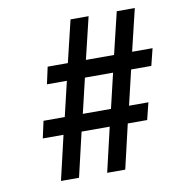

<svg xmlns="http://www.w3.org/2000/svg" viewBox="-70 -706 663 712"><g transform="rotate(-10 261.5 -350.0)"><path d="M316 -225H210L171 -58H103L142 -225H64L78 -289H158L189 -420H114L128 -484H204L242 -642H310L272 -484H378L416 -642H484L446 -484H523L507 -420H431L400 -289H473L457 -225H384L345 -58H277ZM226 -289H332L363 -420H257Z"/></g></svg>

Font: PT Sans
Style: Italic
Weight: 400
Italic angle: -12°
Designer: A.Korolkova, O.Umpeleva, V.Yefimov
Foundry: ParaType Ltd
Version: Version 2.003W OFL